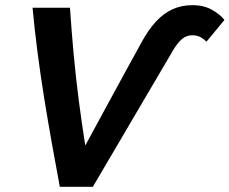

<svg xmlns="http://www.w3.org/2000/svg" viewBox="-20 -723 888 743"><path d="M211.5 0Q196 -81.8 180.8 -167.6Q165.5 -253.5 151.2 -342Q137 -430.5 125.5 -518.5Q114 -606.5 106 -693H250.8Q256.8 -602.8 265.2 -511.4Q273.8 -420 285.2 -331.6Q296.8 -243.2 310 -159.8Q346.2 -226.5 382.1 -292.8Q418 -359 454.4 -425.6Q490.8 -492.2 527 -558Q553.5 -607 583.1 -639.1Q612.8 -671.2 647.5 -687.1Q682.2 -703 724.5 -703Q770 -703 802 -684.1Q834 -665.2 848.5 -645.8L778.8 -561.5Q766.5 -574.2 753.6 -580.4Q740.8 -586.5 723.5 -586.5Q702.2 -586.5 685 -572.5Q667.8 -558.5 650.5 -529.5Q598.5 -441.5 546.9 -353.4Q495.2 -265.2 443.2 -176.8Q391.2 -88.2 339.2 0Z"/></svg>

Font: Ubuntu Sans
Style: Italic
Weight: 400
Italic angle: -13.5°
Designer: Dalton Maag Ltd
Foundry: Dalton Maag Ltd
Version: Version 1.006